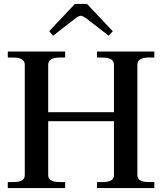

<svg xmlns="http://www.w3.org/2000/svg" viewBox="-20 -964 831 984"><path d="M252 -781 232 -804 364 -944H426L558 -804L537 -781L422 -870Q403 -883 395 -883Q383 -883 367 -870ZM684 -632V-67Q684 -31 741 -31H771V0H477V-31H506Q535 -31 549.5 -39.5Q564 -48 564 -67V-343H227V-67Q227 -31 284 -31H314V0H20V-31H49Q78 -31 92.5 -39.5Q107 -48 107 -67V-632Q107 -669 49 -669H20V-700H314V-669H284Q227 -669 227 -632V-389H564V-632Q564 -669 506 -669H477V-700H771V-669H741Q684 -669 684 -632Z"/></svg>

Font: Taviraj Medium
Style: Regular
Weight: 500
Designer: Katatrad Team
Foundry: CadsonDemak
Version: Version 1.001